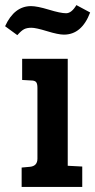

<svg xmlns="http://www.w3.org/2000/svg" viewBox="-52 -734 374 754"><path d="M214 -503V-83L271 -80V0H33V-76L66 -79Q95 -82 95 -111V-389Q95 -406 89.5 -412Q84 -418 70 -418L35 -420V-503ZM16 -596 -32 -631Q4 -710 70 -710Q94 -710 140 -696Q186 -682 207.5 -682Q229 -682 248 -714L302 -685Q269 -598 199 -598Q177 -598 133 -611.5Q89 -625 71.5 -625Q54 -625 43 -619.5Q32 -614 16 -596Z"/></svg>

Font: Bree Serif
Style: Regular
Weight: 400
Designer: Veronika Burian, Jos Scaglione
Foundry: TypeTogether
Version: Version 1.002